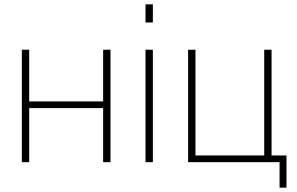

<svg xmlns="http://www.w3.org/2000/svg" viewBox="-20 -750 1375 888"><path d="M81 0V-520H115V-281H457V-520H491V0H457V-250H115V0Z M653 -646V-730H687V-646ZM653 0V-520H687V0Z M1273 118V0H850V-520H884V-31H1202V-520H1236V-31H1305V118Z"/></svg>

Font: Raleway-v4020 ExtraLight
Style: Regular
Weight: 275
Designer: Matt McInerney, Pablo Impallari, Rodrigo Fuenzalida
Foundry: Matt McInerney, Pablo Impallari, Rodrigo Fuenzalida
Version: Version 4.020;PS 004.020;hotconv 1.0.88;makeotf.lib2.5.64775